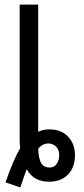

<svg xmlns="http://www.w3.org/2000/svg" viewBox="-20 -785 366 840"><path d="M4 13Q40 -90 68 -136Q66 -160 66 -172V-765H147V-208Q166 -219 196 -219Q248 -219 278 -187Q308 -155 308 -106Q308 -53 277.5 -21.5Q247 10 195 10Q126 10 97 -45Q87 -20 69 35ZM239 -106Q239 -127 228 -140.5Q217 -154 197 -157Q168 -160 147 -134Q149 -90 160.5 -71Q172 -52 197 -52Q217 -52 228 -68Q239 -84 239 -106Z"/></svg>

Font: Noto Sans UI Cond
Style: Regular
Weight: 400
Width: 3
Designer: Monotype Design Team
Foundry: Monotype Imaging Inc.
Version: Version 1.001